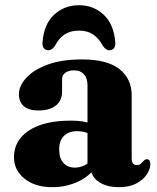

<svg xmlns="http://www.w3.org/2000/svg" viewBox="-20 -724 620 756"><path d="M337 -66V-76.5L324.5 -78V-389Q324.5 -416 310.5 -431.5Q296.5 -447 271.5 -447Q250 -447 237.2 -437.5Q224.5 -428 224.5 -413.5V-364Q224.5 -328 200 -308.5Q175.5 -289 131 -289Q93 -289 73.8 -305.8Q54.5 -322.5 54.5 -353Q54.5 -385 82.5 -416.5Q110.5 -448 165.8 -469Q221 -490 303.5 -490Q402 -490 450.2 -452Q498.5 -414 498.5 -348.5V-99Q498.5 -87 503.8 -80.5Q509 -74 519 -74Q529 -74 534.2 -79Q539.5 -84 544 -89Q547 -92 550.2 -94.5Q553.5 -97 558 -97Q565.5 -97 568.8 -91.8Q572 -86.5 572 -78Q572 -58.5 558.2 -37.5Q544.5 -16.5 517 -1.8Q489.5 13 448.5 13Q398.5 13 367.8 -8.8Q337 -30.5 337 -66ZM35 -105.5Q35 -171 93.8 -210Q152.5 -249 258.5 -249Q289.5 -249 313.5 -244.2Q337.5 -239.5 354 -231L340 -193.5Q326.5 -200.5 313 -204Q299.5 -207.5 283.5 -207.5Q250.5 -207.5 231.8 -188.8Q213 -170 213 -135.5Q213 -100.5 230 -82.2Q247 -64 274 -64Q294.5 -64 313.5 -73.5Q332.5 -83 344 -98.5L355.5 -64.5Q329.5 -27.5 283.8 -7.2Q238 13 186 13Q118.5 13 76.8 -20.2Q35 -53.5 35 -105.5ZM291 -603.5Q259 -603.5 236 -589.5Q213 -575.5 196 -543Q184.5 -526 170 -526Q158.5 -526 152.2 -535Q146 -544 147.5 -558Q153 -629 193.2 -666.2Q233.5 -703.5 291 -703.5Q348 -703.5 388 -666.2Q428 -629 434 -558Q435.5 -544 429 -535Q422.5 -526 411 -526Q397 -526 385.5 -543Q368.5 -574 346 -588.8Q323.5 -603.5 291 -603.5Z"/></svg>

Font: Fraunces
Style: Bold
Weight: 700
Version: Version 1.000;[b76b70a41]